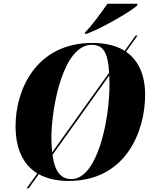

<svg xmlns="http://www.w3.org/2000/svg" viewBox="-20 -954 816 1024"><path d="M434 -782 432 -774H443C529 -806 679 -894 711 -924L714 -934H553C522 -890 472 -819 434 -782ZM122 50H133L187 -25C230 -1 284 11 346 11C653 11 754 -256 754 -448C754 -560 715 -635 652 -678L714 -765H704L645 -683C598 -712 539 -725 473 -725C172 -725 63 -475 63 -282C63 -158 105 -75 179 -29ZM254 -221C255 -385 317 -715 469 -715C529 -715 556 -676 562 -566L258 -141C256 -164 254 -191 254 -221ZM361 1C306 1 272 -37 260 -128L563 -552C563 -538 563 -522 564 -505C564 -308 498 1 361 1Z"/></svg>

Font: Noto Serif Display SemiCondensed Black
Style: Italic
Weight: 900
Width: 4
Italic angle: -12°
Designer: Monotype Design Team
Foundry: Monotype Imaging Inc.
Version: Version 2.009